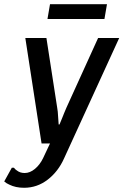

<svg xmlns="http://www.w3.org/2000/svg" viewBox="-42 -680 585 910"><path d="M183 -590 195 -660H465L453 -590ZM72 210Q32 210 2 195Q-12 189 -22 180L14 115H24Q31 124 38 128Q53 140 75 140Q100 140 123.5 120.5Q147 101 162 70L195 0H155L78 -500H178L229 -170Q232 -157 234 -119L236 -90H240L252 -119Q255 -126 262 -144Q269 -162 273 -170L423 -500H523L262 70Q234 133 184 171.5Q134 210 72 210Z"/></svg>

Font: Scada
Style: Italic
Weight: 400
Italic angle: -10°
Designer: Jovanny Lemonad
Foundry: Jovanny Lemonad
Version: Version 4.100;PS 004.100;hotconv 1.0.88;makeotf.lib2.5.64775